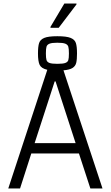

<svg xmlns="http://www.w3.org/2000/svg" viewBox="-20 -1072 629 1092"><path d="M563 0H494L429 -199H158L94 0H27L249 -675Q215 -683 205.5 -703Q196 -723 196 -768Q196 -808 202.5 -827.5Q209 -847 232 -856.5Q255 -866 306 -866Q358 -866 381.5 -856.5Q405 -847 411.5 -827.5Q418 -808 418 -768Q418 -733 413.5 -714.5Q409 -696 392.5 -685.5Q376 -675 341 -672ZM241 -768Q241 -742 244.5 -730.5Q248 -719 261.5 -714Q275 -709 306 -709Q338 -709 351.5 -714Q365 -719 368.5 -730Q372 -741 372 -768Q372 -795 368.5 -806.5Q365 -818 351.5 -823.5Q338 -829 306 -829Q275 -829 261.5 -823.5Q248 -818 244.5 -806.5Q241 -795 241 -768ZM177 -258H410L296 -609H291ZM267 -914V-919L346 -1052H415V-1047L314 -914Z"/></svg>

Font: Saira Semi Condensed Light
Style: Regular
Weight: 300
Width: 4
Designer: Hector Gatti with collaboration of the Omnibus-Type team
Foundry: Omnibus-Type
Version: Version 1.001; ttfautohint (v1.8)